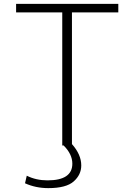

<svg xmlns="http://www.w3.org/2000/svg" viewBox="-20 -750 693 990"><path d="M63 -730H590V-686H351V-7Q399 47 399 103Q399 151 360 185.5Q321 220 229 220Q164 220 109 195L118 156Q166 180 225 180Q353 180 353 94Q353 45 308 0H301V-686H63Z"/></svg>

Font: M PLUS 1p Light
Style: Regular
Weight: 300
Version: Version 1.061